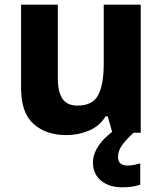

<svg xmlns="http://www.w3.org/2000/svg" viewBox="-20 -567 693 820"><path d="M581 -547V0H460L440 -70H431Q405 -28 359.5 -9Q314 10 263 10Q177 10 123.5 -37.5Q70 -85 70 -190V-547H227V-231Q227 -174 247 -145Q267 -116 311 -116Q376 -116 399.5 -161.5Q423 -207 423 -293V-547ZM484 103Q484 123 495 131.5Q506 140 524 140Q538 140 553.5 137Q569 134 579 131V222Q563 227 544.5 230Q526 233 502 233Q446 233 411.5 204.5Q377 176 377 127Q377 90 403 52.5Q429 15 484 -22L550 0Q516 32 500 55Q484 78 484 103Z"/></svg>

Font: Noto Sans Oriya
Style: Bold
Weight: 700
Designer: Amélie Bonet and Sol Matas
Foundry: Google LLC
Version: Version 2.006; ttfautohint (v1.8.4.7-5d5b)